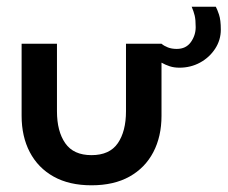

<svg xmlns="http://www.w3.org/2000/svg" viewBox="-20 -541 679 573"><path d="M150 -209Q150 -149 174.8 -113.5Q199.5 -78 253 -78Q307 -78 331.5 -113.5Q356 -149 356 -209V-410.5H462V-195.5Q462 -133.5 437.5 -86.8Q413 -40 366.5 -14Q320 12 253 12Q186.5 12 140 -14Q93.5 -40 69 -86.8Q44.5 -133.5 44.5 -195.5V-410.5H150ZM515.5 -339Q499.5 -339 486.5 -343.2Q473.5 -347.5 462 -354V-410.5Q469.5 -404 481 -399.5Q492.5 -395 507.5 -395Q535 -395 549.5 -415.2Q564 -435.5 564 -460Q564 -482 561 -494.5Q558 -507 552 -521H624Q628 -514 633.5 -497.8Q639 -481.5 639 -452.5Q639 -421.5 622 -395.5Q605 -369.5 577 -354.2Q549 -339 515.5 -339Z"/></svg>

Font: League Spartan Thin Medium
Style: Regular
Weight: 500
Version: Version 2.002